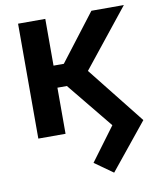

<svg xmlns="http://www.w3.org/2000/svg" viewBox="-83 -594 715 871"><g transform="rotate(-10 274.0 -158.5)"><path d="M372.1 211.9 287.6 151.9 401.4 -1.5 225.1 -217.3 313 -291 543.9 0ZM60.1 0V-529.3H185.5V0ZM153.3 -212.4 149.4 -314H232.9L397.9 -529.3H547.4L294.4 -212.4Z"/></g></svg>

Font: Inter 24pt SemiBold
Style: Regular
Weight: 600
Designer: Rasmus Andersson
Foundry: rsms
Version: Version 4.001;git-66647c0bb